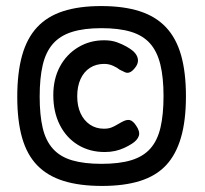

<svg xmlns="http://www.w3.org/2000/svg" viewBox="-20 -716 676 634"><path d="M317 -102Q243 -102 190 -118.5Q137 -135 103 -170Q69 -205 53 -261Q37 -317 37 -396Q37 -476 53 -533Q69 -590 102.5 -626Q136 -662 188.5 -679Q241 -696 314 -696Q388 -696 441 -679Q494 -662 528 -626Q562 -590 578 -533.5Q594 -477 594 -398Q594 -318 577.5 -261.5Q561 -205 528 -170Q495 -135 442.5 -118.5Q390 -102 317 -102ZM326 -214Q276 -214 237.5 -237.5Q199 -261 177.5 -303.5Q156 -346 156 -402Q156 -455 177.5 -495.5Q199 -536 237.5 -559.5Q276 -583 324 -583Q348 -583 366 -576.5Q384 -570 398 -562Q412 -554 420 -547Q434 -534 435.5 -519.5Q437 -505 425 -491Q416 -480 408 -477Q400 -474 392.5 -477.5Q385 -481 375 -486Q368 -492 354 -498.5Q340 -505 324 -505Q297 -505 277 -492Q257 -479 246 -455Q235 -431 235 -398Q235 -366 246 -342Q257 -318 277 -304.5Q297 -291 323 -291Q338 -291 348 -295Q358 -299 366 -304Q374 -309 382 -313Q398 -322 408.5 -319.5Q419 -317 429 -302Q443 -282 438.5 -267.5Q434 -253 415 -241Q404 -234 390 -227.5Q376 -221 360 -217.5Q344 -214 326 -214ZM315 -175Q374 -175 413.5 -187Q453 -199 476.5 -225.5Q500 -252 510 -295Q520 -338 520 -399Q520 -460 509.5 -503Q499 -546 475.5 -572.5Q452 -599 412.5 -611Q373 -623 315 -623Q257 -623 217.5 -610.5Q178 -598 154.5 -571Q131 -544 121 -501Q111 -458 111 -397Q111 -336 121 -293.5Q131 -251 155 -224.5Q179 -198 218.5 -186.5Q258 -175 315 -175Z"/></svg>

Font: Fredoka SemiCondensed Medium
Style: Regular
Weight: 500
Width: 4
Designer: Ben Nathan
Foundry: Milena B. Brandão, Ben Nathan
Version: Version 2.001